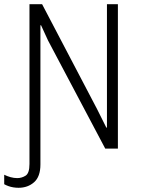

<svg xmlns="http://www.w3.org/2000/svg" viewBox="-50 -706 670 912"><path d="M38 186Q26 186 13.5 184Q1 182 -10 178Q-21 174 -30 169V124Q-16 131 0 135.5Q16 140 32 140Q53 140 71.5 128.5Q90 117 90 73V-686H150L411 -188L455 -100H458V-686H510V0H450L178 -514L145 -586H142V75Q142 133 112 159.5Q82 186 38 186Z"/></svg>

Font: Chivo Mono Thin
Style: Regular
Weight: 250
Designer: Hector Gatti
Foundry: Omnibus-Type
Version: Version 1.008